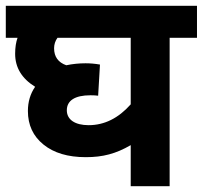

<svg xmlns="http://www.w3.org/2000/svg" viewBox="-20 -642 699 662"><path d="M430.7 0H564.9V-511.7H659.2V-622.1H0V-511.7H40.5C35.2 -497.1 32.2 -478.5 32.2 -456.5C32.2 -409.2 55.2 -371.1 101.1 -342.8C84.5 -318.8 76.2 -291 76.2 -259.3C76.2 -210.9 94.2 -172.4 129.9 -143.6C165.5 -114.7 213.9 -100.1 275.9 -100.1C334.5 -100.1 379.4 -111.8 430.7 -141.6ZM430.7 -511.7V-282.2C388.2 -234.4 339.8 -210.4 285.6 -210.4C239.3 -210.4 210.4 -229 210.4 -261.7C210.4 -294.9 237.8 -313.5 292 -313.5C302.7 -313.5 311.5 -313 318.4 -312L324.7 -419.4C307.6 -422.4 291 -423.8 274.9 -423.8C252 -423.8 229.5 -421.4 208.5 -417C180.7 -426.8 166.5 -446.3 166.5 -475.6C166.5 -488.8 170.4 -501 178.2 -511.7Z"/></svg>

Font: Noto Reveo Sans
Style: Bold
Weight: 700
Designer: Monotype Design team
Foundry: Monotype Imaging Inc.
Version: Version 1.04